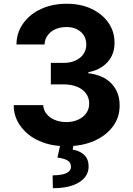

<svg xmlns="http://www.w3.org/2000/svg" viewBox="-20 -757 699 1007"><path d="M327.6 9.8Q247.1 9.8 186.5 -17.6Q126 -43.9 88.9 -93.8Q52.2 -142.6 51.8 -205.6H206.5Q208 -178.7 224.6 -159.2Q240.7 -138.7 267.6 -127.9Q295.4 -116.7 328.1 -116.7Q362.3 -116.7 390.1 -129.4Q417.5 -142.1 432.6 -163.6Q447.8 -185.1 447.8 -214.4Q447.8 -243.2 431.6 -266.1Q414.6 -289.6 385.7 -301.3Q354 -314.5 314.5 -314.5H246.6V-427.2H314.5Q349.6 -427.2 376 -439.5Q403.8 -452.6 417.5 -473.1Q432.6 -495.1 432.6 -522.9Q432.6 -550.3 419.9 -571.3Q407.2 -591.3 383.3 -603.5Q359.9 -615.2 329.1 -615.2Q297.9 -615.2 272 -604.5Q246.6 -593.8 230.5 -572.3Q214.4 -551.3 213.9 -523.9H66.4Q66.9 -586.4 102.1 -634.8Q137.2 -683.6 196.3 -710.4Q254.9 -737.3 330.1 -737.3Q404.3 -737.3 461.4 -710Q518.1 -682.6 549.8 -636.2Q581.1 -589.8 580.6 -532.2Q581.1 -471.7 543 -430.2Q505.4 -389.6 443.4 -378.4V-373Q524.4 -362.8 565.9 -317.4Q607.9 -271.5 607.4 -204.1Q607.9 -142.1 572.3 -93.8Q536.1 -45.4 472.7 -17.6Q410.2 9.8 327.6 9.8ZM281.2 69.3 297.4 -2.9H366.7L361.3 27.8Q398.4 33.7 421.4 55.2Q444.3 77.1 444.8 114.3Q445.8 167 395.5 198.7Q346.2 230 257.3 230L255.9 162.6Q301.3 162.6 326.2 151.9Q351.6 140.6 352.1 118.2Q352.5 96.2 335.4 85.4Q317.9 74.2 281.2 69.3Z"/></svg>

Font: My Font
Style: Bold
Weight: 500
Designer: Rasmus Andersson
Foundry: rsms
Version: Version 0.001